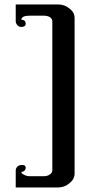

<svg xmlns="http://www.w3.org/2000/svg" viewBox="-20 -644 407 862"><path d="M75.9 -555.2Q95.4 -555.2 95.4 -535.6Q95.4 -531 90.2 -527Q85.1 -523 75.3 -523Q65.5 -523 58 -531Q50.6 -539.1 50.6 -548.3V-624.1H240.2Q270.1 -624.1 292 -605.7Q314.9 -588.5 314.9 -563.2V134.5Q314.9 160.9 292 178.2Q270.1 197.7 240.2 197.7H50.6V121.8Q50.6 111.5 58 104Q65.5 96.6 80.5 96.6Q95.4 96.6 95.4 109.2Q95.4 116.1 90.2 121.8Q85.1 127.6 75.9 127.6Q75.9 135.6 87.4 140.2Q98.9 147.1 113.8 147.1H177Q193.1 147.1 204 139.1Q214.9 131 214.9 121.8V-548.3Q214.9 -558.6 204.6 -566.7Q193.1 -573.6 177 -573.6H113.8Q75.9 -573.6 75.9 -555.2Z"/></svg>

Font: Dhurjati
Style: Regular
Weight: 400
Designer: Purushoth Kumar Guthula
Foundry: Andhrapradesh Society for Knowledge Networks
Version: Version 1.0.5; ttfautohint (v1.2.25-373a) -l 7 -r 28 -G 50 -